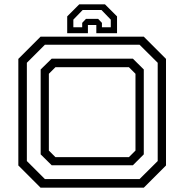

<svg xmlns="http://www.w3.org/2000/svg" viewBox="-20 -870 854 890"><path d="M168 0 65 -103V-597L168 -700H646.5L749.5 -597V-103L646.5 0ZM188 -40H627L711 -123.5V-579L627 -662.5H188L104.5 -579V-123.5ZM219.5 -104 168.5 -154.5V-548L219.5 -598H596L646.5 -548V-154.5L596 -104ZM237 -141.5H577.5L608 -172V-528L577.5 -558.5H237L206.5 -528V-172ZM466.5 -850 522.5 -794V-716H426.5V-754H387.5V-716H291.5V-794L347.5 -850ZM450.5 -823.5H363L320 -779V-743.5H361V-764L378.5 -782.5H435L452.5 -764V-743.5H493.5V-779Z"/></svg>

Font: Tourney Expanded
Style: Regular
Weight: 400
Width: 7
Designer: Tyler Finck
Foundry: Etcetera Type Co
Version: Version 1.010; ttfautohint (v1.8.3)